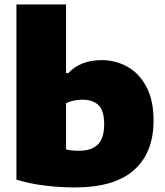

<svg xmlns="http://www.w3.org/2000/svg" viewBox="-20 -828 737 859"><path d="M313 10.5Q248.5 10.5 180.2 2.2Q112 -6 53.5 -24.5V-808H275.5V-501H285.5Q340 -559 435 -559Q497 -559 550 -529.5Q603 -500 635 -439.8Q667 -379.5 667 -288.5Q667 -144.5 579 -66.8Q491 11 313 10.5ZM332.5 -153.5Q390 -153.5 418 -181.5Q446 -209.5 446 -272Q446 -334 420.2 -358Q394.5 -382 349.5 -382Q330.5 -382 311.2 -378.2Q292 -374.5 275.5 -366.5V-159.5Q287 -156.5 301.8 -155Q316.5 -153.5 332.5 -153.5Z"/></svg>

Font: Encode Sans Semi Expanded Black
Style: Regular
Weight: 900
Width: 6
Designer: Multiple Designers
Foundry: Impallari Type
Version: Version 3.000; ttfautohint (v1.8.3) -l 8 -r 50 -G 200 -x 14 